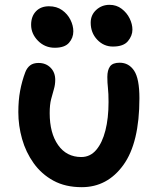

<svg xmlns="http://www.w3.org/2000/svg" viewBox="-20 -766 657 796"><path d="M319 10Q251 10 201.5 -17Q152 -44 119.5 -89.5Q87 -135 71.5 -190Q56 -245 56 -301Q56 -350 63.5 -390Q71 -430 85 -467Q92 -485 105 -495Q118 -505 140 -505Q170 -505 189.5 -485.5Q209 -466 209 -435Q209 -415 203.5 -396.5Q198 -378 192 -355Q186 -332 186 -297Q186 -214 221 -164.5Q256 -115 317 -115Q354 -115 379 -144.5Q404 -174 417 -225Q430 -276 430 -343Q430 -379 427.5 -401Q425 -423 425 -447Q425 -475 436 -490.5Q447 -506 476 -506Q514 -506 536 -473Q558 -440 558 -359Q558 -174 491.5 -82Q425 10 319 10ZM448 -573Q410 -573 383 -601.5Q356 -630 356 -672Q356 -704 379 -725Q402 -746 434 -746Q463 -746 484.5 -729.5Q506 -713 517.5 -689.5Q529 -666 529 -643Q529 -618 510.5 -595.5Q492 -573 448 -573ZM207 -568Q166 -568 137.5 -597Q109 -626 109 -663Q109 -698 129 -719Q149 -740 183 -740Q215 -740 237.5 -724Q260 -708 272 -684Q284 -660 284 -636Q284 -609 266 -588.5Q248 -568 207 -568Z"/></svg>

Font: Shantell Sans Normal
Style: Regular
Weight: 600
Designer: Stephen Nixon, Anya Danilova, Shantell Martin
Foundry: Arrow Type
Version: Version 1.009;[a7da0bfa3]